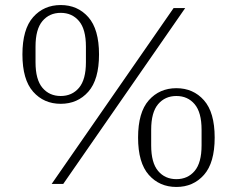

<svg xmlns="http://www.w3.org/2000/svg" viewBox="-20 -730 941 762"><path d="M221 -349Q266 -349 293.5 -381.5Q321 -414 321 -483V-545Q321 -614 293.5 -646.5Q266 -679 221 -679Q176 -679 148.5 -646.5Q121 -614 121 -545V-483Q121 -414 148.5 -381.5Q176 -349 221 -349ZM680 -19Q725 -19 752.5 -51.5Q780 -84 780 -153V-215Q780 -284 752.5 -316.5Q725 -349 680 -349Q635 -349 607.5 -316.5Q580 -284 580 -215V-153Q580 -84 607.5 -51.5Q635 -19 680 -19ZM221 -318Q154 -318 111.5 -366Q69 -414 69 -514Q69 -614 111.5 -662Q154 -710 221 -710Q288 -710 330.5 -662Q373 -614 373 -514Q373 -414 330.5 -366Q288 -318 221 -318ZM680 12Q613 12 570.5 -36Q528 -84 528 -184Q528 -284 570.5 -332Q613 -380 680 -380Q747 -380 789.5 -332Q832 -284 832 -184Q832 -84 789.5 -36Q747 12 680 12ZM669 -698H715L231 0H185Z"/></svg>

Font: IBM Plex Serif Light
Style: Regular
Weight: 300
Designer: Mike Abbink, Paul van der Laan, Pieter van Rosmalen
Foundry: Bold Monday
Version: Version 3.001